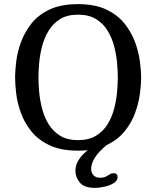

<svg xmlns="http://www.w3.org/2000/svg" viewBox="-20 -729 756 929"><path d="M663 -354Q663 -321 657 -275.5Q651 -230 633.5 -182Q616 -134 582.5 -93Q549 -52 494 -26Q439 0 357 0Q275 0 220 -26Q165 -52 132 -93Q99 -134 81.5 -182Q64 -230 58.5 -275.5Q53 -321 53 -354Q53 -386 58.5 -431.5Q64 -477 81.5 -525Q99 -573 132 -615Q165 -657 220 -683Q275 -709 357 -709Q439 -709 494 -683Q549 -657 582.5 -615Q616 -573 633.5 -525Q651 -477 657 -431.5Q663 -386 663 -354ZM550 -354Q550 -384 546.5 -424Q543 -464 532.5 -504.5Q522 -545 501 -580Q480 -615 445 -636.5Q410 -658 357 -658Q305 -658 270.5 -636.5Q236 -615 215 -580Q194 -545 183.5 -504.5Q173 -464 169.5 -424Q166 -384 166 -354Q166 -324 169.5 -284.5Q173 -245 183.5 -204Q194 -163 215 -128.5Q236 -94 270.5 -72.5Q305 -51 357 -51Q410 -51 445 -72.5Q480 -94 501 -128.5Q522 -163 532.5 -204Q543 -245 546.5 -284.5Q550 -324 550 -354ZM498 -29Q455 7 438 35.5Q421 64 421 88Q421 107 432.5 119Q444 131 463 131Q482 131 492.5 125.5Q503 120 511 114.5Q519 109 530 109Q549 109 549 128Q549 145 531 156.5Q513 168 487.5 174Q462 180 439 180Q387 180 366 154Q345 128 345 98Q345 28 445 -29Z"/></svg>

Font: Marmelad
Style: Regular
Weight: 400
Designer: Manvel Shmavonyan
Foundry: Cyreal
Version: Version 1.110; ttfautohint (v1.8.4.7-5d5b)